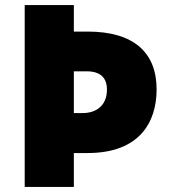

<svg xmlns="http://www.w3.org/2000/svg" viewBox="-20 -734 667 754"><path d="M595 -383C595 -528 505 -610 324 -610H270V-714H77V0H270V-133H324C527 -133 595 -253 595 -383ZM305 -290H270V-454H320C376 -454 400 -427 400 -382C400 -317 355 -290 305 -290Z"/></svg>

Font: Noto Sans Thai Looped Black
Style: Regular
Weight: 900
Designer: Sasikarn Vongin, Ben Mitchell
Foundry: The Fontpad Ltd
Version: Version 1.001